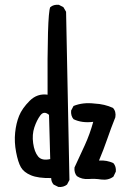

<svg xmlns="http://www.w3.org/2000/svg" viewBox="-20 -772 540 799"><path d="M223 6 203 -4Q193 -16 193 -31Q139 -30 109 -42.5Q79 -55 67 -76Q55 -97 47 -139Q39 -181 43 -220Q47 -259 59.5 -290Q72 -321 103.5 -352.5Q135 -384 178 -378Q176 -713 189 -742Q203 -754 225 -752L244 -742L255 -723L269 -23L259 -4Q244 8 223 6ZM401 -25Q376 -29 348.5 -27Q321 -25 300 -39Q288 -53 290 -75Q312 -122 333 -168Q354 -214 368 -265Q321 -259 286 -276Q274 -290 276 -312L286 -331Q325 -347 374 -341Q415 -339 450 -323Q464 -308 460 -284Q442 -239 426.5 -194Q411 -149 392 -104Q425 -106 452 -93Q464 -79 462 -58L452 -37Q431 -21 401 -25ZM189 -110 184 -294Q163 -312 148 -292Q133 -272 123 -242Q113 -212 118 -176Q123 -140 138.5 -121Q154 -102 189 -110Z"/></svg>

Font: Kosefont JP
Style: Regular
Weight: 400
Designer: Nozomi Seto 瀬戸のぞみ
Version: Version 3.00;June 19, 2020